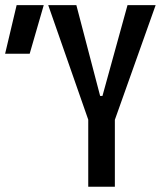

<svg xmlns="http://www.w3.org/2000/svg" viewBox="-20 -713 626 733"><path d="M326.2 -229.5 164.1 -693.4H271.5L362.3 -346.7H371.1L466.8 -693.4H574.2L409.2 -229.5ZM316.9 0V-341.8H418.5V0ZM-0.5 -507.8 43.5 -693.4H147L93.3 -507.8Z"/></svg>

Font: Cascadia Mono
Style: Regular
Weight: 400
Monospace: yes
Designer: Aaron Bell
Foundry: Saja Typeworks
Version: Version 2404.023